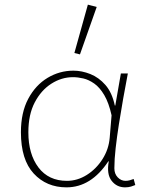

<svg xmlns="http://www.w3.org/2000/svg" viewBox="-20 -794 640 826"><path d="M266 12Q180 12 125 -47.5Q70 -107 70 -225Q70 -310 101.5 -369Q133 -428 184.5 -459Q236 -490 296 -490Q332 -490 368.5 -475.5Q405 -461 433.5 -428.5Q462 -396 474 -340H476L500 -478H530Q520 -426 510 -370Q500 -314 491.5 -259.5Q483 -205 477.5 -156.5Q472 -108 472 -70Q472 -46 486.5 -31Q501 -16 520 -16Q529 -16 538.5 -18.5Q548 -21 555 -24L562 2Q555 5 544 8.5Q533 12 518 12Q482 12 460 -16.5Q438 -45 448 -100H446Q372 12 266 12ZM268 -16Q313 -16 353.5 -41.5Q394 -67 421 -109.5Q448 -152 452 -202L460 -298Q448 -352 428.5 -385Q409 -418 385.5 -434.5Q362 -451 338.5 -456.5Q315 -462 294 -462Q245 -462 201 -434Q157 -406 129.5 -353.5Q102 -301 102 -225Q102 -131 145.5 -73.5Q189 -16 268 -16ZM324 -560 300 -566 358 -774 396 -764Z"/></svg>

Font: Source Code Pro ExtraLight
Style: Regular
Weight: 200
Monospace: yes
Designer: Paul D. Hunt, Teo Tuominen
Foundry: Adobe
Version: Version 1.026;hotconv 1.1.0;makeotfexe 2.6.0